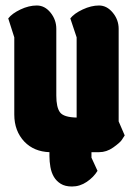

<svg xmlns="http://www.w3.org/2000/svg" viewBox="-20 -554 490 699"><path d="M412 -112 434 -61Q430 -54 423 -44Q416 -34 392 -17Q368 0 341 0H313V20L335 68Q321 91 296 108Q271 125 242 125Q217 125 201 115Q185 105 176 89.5Q167 74 163.5 54Q160 34 160 14V0Q104 -2 69 -38Q32 -77 32 -137V-418L10 -487Q24 -505 54.5 -519.5Q85 -534 114 -534Q143 -534 164 -508Q185 -482 185 -449V-206Q185 -163 198.5 -145Q212 -127 259 -126V-418L236 -487Q250 -505 281 -519.5Q312 -534 340.5 -534Q369 -534 390.5 -508Q412 -482 412 -449Z"/></svg>

Font: Chela One Cyrilic
Style: Regular
Weight: 400
Designer: Miguel Hernandez
Foundry: LatinoType
Version: Version 1.001